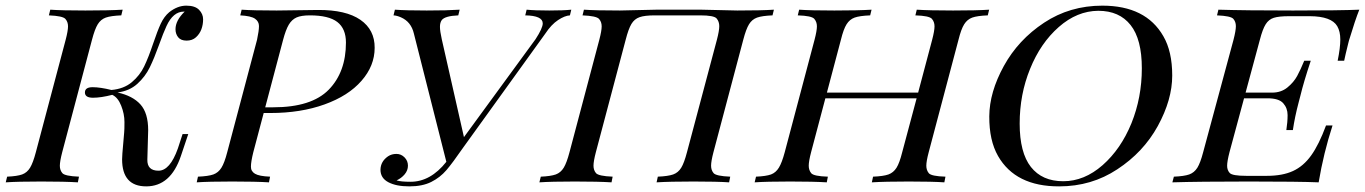

<svg xmlns="http://www.w3.org/2000/svg" viewBox="-51 -642 4806 676"><path d="M227.1 -20 223.1 0Q176.3 -2.9 94.2 -2.9Q12.2 -2.9 -30.8 0L-25.9 -20Q9.3 -21.5 26.9 -27.8Q44.4 -34.2 54.9 -51.5Q65.4 -68.8 75.2 -106L180.2 -502Q188.5 -533.7 188.5 -549.3Q188.5 -564.9 179.2 -575.4Q169.9 -585.9 121.1 -587.9L126 -607.9Q166 -605 249.5 -605Q333 -605 380.9 -607.9L376 -587.9Q339.4 -586.4 321.5 -580.1Q303.7 -573.7 293.2 -556.6Q282.7 -539.6 272.9 -502L168 -106Q159.7 -73.7 159.7 -58.3Q159.7 -43 168.5 -32.5Q177.2 -22 227.1 -20ZM378.9 -81.1Q378.9 -87.4 379.9 -102.1L386.2 -175.8Q387.2 -184.1 387.2 -212.4Q387.2 -240.7 375.7 -269.8Q364.3 -298.8 344.2 -308.1Q304.7 -297.9 276.4 -297.9Q248 -297.9 248 -316.4Q248 -335 274.9 -335Q301.8 -335 341.3 -325.2Q385.3 -329.1 413.3 -352.8Q441.4 -376.5 456.5 -408Q471.7 -439.5 487.5 -486.6Q503.4 -533.7 515.1 -558.8Q526.9 -584 544.9 -599.1Q574.2 -622.1 605 -622.1Q635.7 -622.1 649.9 -607.4Q664.1 -592.8 664.1 -574Q664.1 -555.2 658 -538.8Q651.9 -522.5 638.9 -510.7Q626 -499 606 -499Q585.9 -499 576.4 -510.7Q566.9 -522.5 566.9 -539.1Q566.9 -569.8 599.1 -601.1H596.2Q558.6 -601.1 535.2 -550.3Q524.4 -527.3 508.3 -482.4Q492.2 -437.5 476.3 -404.8Q460.4 -372.1 432.6 -346.9Q404.8 -321.8 362.8 -316.4Q416 -304.7 443.4 -274.4Q470.7 -244.1 470.7 -183.6Q470.7 -172.4 470.2 -166L467.8 -80.1Q466.8 -41 507.1 -41Q547.4 -41 575.2 -119.1L591.8 -169.9H611.8L585.9 -92.8Q549.8 14.2 463.9 14.2Q378.9 14.2 378.9 -81.1Z M1167 -492.2Q1167 -541 1136.7 -564.5Q1106.4 -587.9 1040 -587.9Q1009.8 -587.9 993.2 -580.6Q976.6 -573.2 965.8 -555.2Q955.1 -537.1 945.8 -502L882.8 -264.2H910.6Q1045.9 -264.2 1106.4 -326.2Q1167 -388.2 1167 -492.2ZM1268.1 -473.6Q1268.1 -410.2 1221.7 -357.4Q1175.8 -304.7 1091.8 -274.4Q1007.8 -244.1 900.9 -244.1H877.4L840.8 -106Q832.5 -72.3 832.5 -55.7Q832 -39.1 846.7 -30.3Q861.3 -21.5 899.9 -20L896 0Q849.1 -2.9 766.6 -2.9Q684.1 -2.9 641.6 0L646 -20Q682.6 -21.5 700.2 -27.8Q717.8 -34.2 728.5 -51.3Q739.3 -68.4 749 -106L854 -502Q860.8 -533.7 860.8 -550.3Q860.8 -566.4 846.7 -576.2Q832.5 -585.9 794.9 -587.9L799.8 -607.9Q839.8 -605 922.9 -605L1068.8 -606.9Q1167 -607.4 1217.8 -572.3Q1268.6 -537.1 1268.1 -473.6Z M1859.9 -559.6Q1859.9 -586.9 1798.3 -587.9L1803.2 -607.9Q1832 -605 1882.8 -605Q1933.6 -605 1960.4 -607.9L1955.6 -587.9Q1937.5 -586.9 1913.8 -571.3Q1890.1 -555.7 1869.1 -523.9L1580.6 -123.5Q1542.5 -68.4 1520.5 -42.7Q1498.5 -17.1 1467.5 -1.5Q1436.5 14.2 1390.1 14.2Q1343.8 14.2 1316.2 -0.5Q1288.6 -15.1 1288.6 -44.4Q1289.1 -73.7 1315.4 -91.8Q1328.1 -100.1 1344.7 -100.1Q1361.3 -100.1 1373.3 -87.9Q1385.3 -75.7 1385.3 -58.8Q1385.3 -42 1373.8 -28.3Q1362.3 -14.6 1345.2 -6.8Q1360.4 -2 1394.5 -2Q1464.8 -2 1520.5 -72.3L1406.2 -523.9Q1396.5 -565.4 1360.4 -581.1Q1345.7 -587.4 1334.5 -587.9L1339.4 -607.9Q1378.4 -605 1451.4 -605Q1524.4 -605 1567.4 -607.9L1562.5 -587.9Q1515.6 -585.9 1504.4 -571.3Q1498 -562.5 1498 -547.6Q1498 -532.7 1504.4 -503.9L1582.5 -159.2L1834.5 -503.9Q1859.9 -543 1859.9 -559.6Z M2520 -20 2516.1 0Q2473.6 -2.9 2390.6 -2.9Q2307.6 -2.9 2260.7 0L2265.1 -20Q2301.3 -21.5 2319.1 -27.8Q2336.9 -34.2 2347.4 -51.3Q2357.9 -68.4 2367.7 -106L2473.1 -502Q2481.4 -533.7 2481.4 -549.8Q2481.4 -565.9 2472.2 -576.9Q2462.9 -587.9 2414.1 -587.9H2254.9Q2218.8 -587.9 2200.7 -581.5Q2182.6 -575.2 2172.1 -557.6Q2161.6 -540 2151.9 -502L2046.9 -106Q2038.6 -74.2 2038.6 -58.6Q2038.6 -43 2047.4 -32.5Q2056.2 -22 2106 -20L2102.1 0Q2055.2 -2.9 1973.1 -2.9Q1891.1 -2.9 1848.1 0L1853 -20Q1888.2 -21.5 1905.8 -27.8Q1923.3 -34.2 1933.8 -51.5Q1944.3 -68.8 1954.1 -106L2059.1 -502Q2067.4 -533.7 2067.4 -549.3Q2067.4 -564.9 2058.1 -575.4Q2048.8 -585.9 2000 -587.9L2004.9 -607.9Q2044.9 -605 2131.8 -605L2259.8 -607.9H2418.9L2544.9 -605Q2630.4 -605 2673.8 -607.9L2668.9 -587.9Q2632.3 -586.4 2614.5 -580.1Q2596.7 -573.7 2586.2 -556.6Q2575.7 -539.6 2565.9 -502L2460.9 -106Q2452.6 -74.2 2452.6 -58.6Q2452.6 -43 2461.4 -32.5Q2470.2 -22 2520 -20Z M3277.8 -20 3273.9 0Q3231.4 -2.9 3148.4 -2.9Q3065.4 -2.9 3018.6 0L3022.9 -20Q3059.6 -21.5 3077.1 -27.8Q3094.7 -34.2 3105.5 -51.3Q3116.2 -68.4 3125.5 -106L3176.3 -295.9H2855L2804.7 -106Q2796.4 -74.2 2796.4 -58.6Q2796.4 -43 2805.2 -32.2Q2814 -21.5 2863.8 -20L2859.9 0Q2813 -2.9 2731 -2.9Q2648.9 -2.9 2606 0L2610.8 -20Q2646 -21.5 2663.6 -27.8Q2680.7 -34.2 2691.4 -51.8Q2702.1 -69.3 2711.9 -106L2816.9 -502Q2825.2 -533.7 2825.2 -549.3Q2825.2 -564.9 2815.9 -575.7Q2806.6 -586.4 2757.8 -587.9L2762.7 -607.9Q2802.7 -605 2886.7 -605Q2970.7 -605 3017.6 -607.9L3012.7 -587.9Q2975.6 -586.4 2958 -580.1Q2940.4 -573.7 2929.7 -556.6Q2918.9 -539.6 2909.7 -502L2860.4 -315.9H3181.6L3231 -502Q3239.3 -533.7 3239.3 -549.3Q3239.3 -564.9 3230 -575.7Q3220.7 -586.4 3171.9 -587.9L3176.8 -607.9Q3221.2 -605 3304.7 -605Q3388.2 -605 3431.6 -607.9L3426.8 -587.9Q3389.6 -586.4 3372.1 -580.1Q3354.5 -573.7 3343.8 -556.6Q3333 -539.6 3323.7 -502L3218.8 -106Q3210.4 -74.2 3210.4 -58.6Q3210.4 -43 3219.2 -32.2Q3228 -21.5 3277.8 -20Z M3932.6 -208Q3969.2 -298.8 3969.2 -401.4Q3969.2 -503.9 3929.7 -553.7Q3890.1 -604 3815.9 -604Q3741.2 -603.5 3676.8 -546.9Q3612.3 -490.2 3575.7 -399.4Q3539.1 -309.6 3539.1 -207Q3539.1 -104.5 3578.6 -54.2Q3618.2 -3.9 3692.4 -3.9Q3766.6 -3.9 3831.1 -60.5Q3895.5 -117.2 3932.6 -208ZM3830.1 -622.1Q3983.4 -622.1 4044.9 -514.6Q4076.2 -460.9 4076.2 -376Q4076.2 -291 4025.4 -198.2Q3974.6 -106 3882.8 -45.9Q3792 14.2 3678.2 14.2Q3524.4 14.6 3462.9 -92.8Q3431.6 -147.5 3432.1 -232.4Q3432.6 -317.4 3483.4 -409.7Q3534.2 -502 3625 -562Q3715.8 -622.1 3830.1 -622.1Z M4076.7 0 4082 -20Q4118.2 -21.5 4136 -27.8Q4153.8 -34.2 4164.6 -51.3Q4175.3 -68.4 4185.1 -106L4292 -502Q4300.3 -534.2 4300.3 -549.8Q4300.3 -565.4 4291.3 -575.7Q4282.2 -585.9 4233.9 -587.9L4238.8 -607.9Q4333 -605 4501 -605Q4668.9 -605 4734.9 -607.9Q4720.2 -571.3 4698.7 -500L4695.8 -488.8Q4685.1 -445.8 4681.6 -428.2H4658.7Q4668 -473.6 4668 -502.9Q4668 -531.2 4657.2 -549.8Q4636.7 -584.5 4561 -585H4487.8Q4451.7 -585 4433.8 -579.3Q4416 -573.7 4405.3 -556.6Q4394.5 -539.6 4384.8 -502L4334.5 -315.9H4427.7Q4459.5 -315.9 4481.7 -334Q4503.9 -352.1 4516.1 -374.5Q4528.3 -397 4541 -428.2H4564Q4538.6 -351.6 4527.8 -306.2L4521.5 -282.2Q4507.8 -230.5 4501 -184.1H4478Q4482.4 -212.4 4482.4 -236.8Q4482.4 -261.2 4467 -278.6Q4451.7 -295.9 4411.6 -295.9H4329.1L4277.8 -106Q4269.5 -73.7 4269.5 -58.3Q4269.5 -43 4278.6 -33Q4287.6 -22.9 4336.9 -22.9H4409.7Q4464.4 -22.9 4501.2 -39.8Q4538.1 -56.6 4565.4 -94.7Q4592.8 -132.8 4617.7 -200.2H4640.6Q4608.9 -102.5 4591.8 0Q4522 -2.9 4346.9 -2.9Q4171.9 -2.9 4076.7 0Z"/></svg>

Font: PlayfairDisplaySC-Italic
Style: Italic
Weight: 400
Italic angle: -14°
Designer: Claus Eggers Sørensen
Foundry: Claus Eggers Sørensen
Version: Version 1.004;PS 001.004;hotconv 1.0.70;makeotf.lib2.5.58329